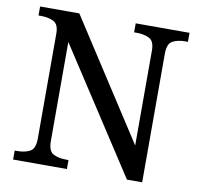

<svg xmlns="http://www.w3.org/2000/svg" viewBox="-79 -798 922 882"><g transform="rotate(10 381.5 -357.0)"><path d="M38 0V-42H51Q85 -42 109 -54.5Q133 -67 133 -114V-604Q133 -648 108.5 -660Q84 -672 51 -672H38V-714H221L579 -161V-604Q579 -648 554.5 -660Q530 -672 497 -672H484V-714H735V-672H722Q688 -672 664 -659.5Q640 -647 640 -600V0H569L194 -576V-114Q194 -67 218 -54.5Q242 -42 276 -42H289V0Z"/></g></svg>

Font: Noto Serif Old Uyghur
Style: Regular
Weight: 400
Designer: Lewis McGuffie
Foundry: Google LLC
Version: Version 1.003; ttfautohint (v1.8.4.7-5d5b)